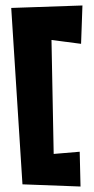

<svg xmlns="http://www.w3.org/2000/svg" viewBox="-20 -616 344 701"><path d="M21 -587 62 57 274 65 271 -62 176 -54 168 -470 276 -456 281 -596Z"/></svg>

Font: Super Mario
Style: Regular
Weight: 400
Version: Version 1.0